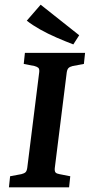

<svg xmlns="http://www.w3.org/2000/svg" viewBox="-20 -797 382 817"><path d="M18 0 23 -47 71 -56Q83 -59 88.5 -64Q94 -69 96 -83L147 -491Q148 -504 143 -508.5Q138 -513 127 -516L81 -525L86 -572H342L337 -525L289 -516Q277 -513 271.5 -507.5Q266 -502 264 -489L213 -81Q212 -68 216.5 -63Q221 -58 233 -56L279 -47L274 0ZM317 -647 292 -608Q258 -621 221 -637Q184 -653 151 -671.5Q118 -690 94 -709L153 -777Z"/></svg>

Font: Yrsa SemiBold
Style: Italic
Weight: 600
Italic angle: -7.10001°
Version: Version 2.004